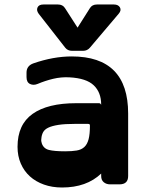

<svg xmlns="http://www.w3.org/2000/svg" viewBox="-20 -820 648 854"><path d="M325 -697 380 -784Q390 -800 411 -800H487Q506 -800 513.5 -787Q521 -774 508 -759L380 -608Q368 -594 350 -594H300Q281 -594 270 -608L152 -759Q141 -774 147 -787Q153 -800 173 -800H238Q259 -800 269 -784ZM470 0Q453 0 441.5 -9.5Q430 -19 430 -37V-48Q365 14 256 14Q212 14 175.5 1Q139 -12 113 -35.5Q87 -59 72.5 -92.5Q58 -126 58 -167Q58 -266 125 -313.5Q192 -361 319 -361H421Q426 -361 428 -357Q430 -353 430 -355Q430 -409 397 -440.5Q364 -472 289 -476Q252 -478 216.5 -469.5Q181 -461 148 -447Q129 -439 113.5 -446.5Q98 -454 98 -477V-497Q98 -527 128 -538Q217 -569 299 -569Q550 -569 550 -315V-37Q550 0 511 0ZM314 -269Q268 -269 239.5 -264.5Q211 -260 194.5 -252Q178 -244 171.5 -231.5Q165 -219 164 -204Q163 -197 163.5 -192.5Q164 -188 166 -182Q174 -159 198 -153Q222 -147 270 -147Q300 -147 321 -150.5Q342 -154 355 -166Q368 -178 374 -200.5Q380 -223 380 -261Q380 -265 378.5 -267Q377 -269 371 -269Z"/></svg>

Font: OpenDyslexic3
Style: Bold
Weight: 700
Designer: Abelardo Gonzalez
Version: Version 1.000;PS 001.001;hotconv 1.0.56